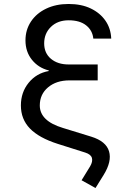

<svg xmlns="http://www.w3.org/2000/svg" viewBox="-20 -760 640 965"><path d="M325 -658Q270 -658 236 -625Q202 -592 202 -542Q202 -493 236 -464.5Q270 -436 325 -436H471V-356H329Q263 -356 221.5 -321Q180 -286 180 -230Q180 -152 296 -117L439 -73Q513 -50 528 0.5Q543 51 501 119L460 185L390 146L433 76Q447 52 442 34Q437 16 409 7L270 -37Q176 -67 130.5 -114Q85 -161 85 -230Q85 -296 124 -344Q163 -392 225 -403V-406Q173 -419 140.5 -459.5Q108 -500 108 -557Q108 -610 135.5 -651.5Q163 -693 212 -716.5Q261 -740 325 -740Q389 -740 436 -717.5Q483 -695 510 -656Q537 -617 539 -566H449Q445 -607 413 -632.5Q381 -658 325 -658Z"/></svg>

Font: JetBrains Mono NL
Style: Regular
Weight: 400
Monospace: yes
Designer: Philipp Nurullin, Konstantin Bulenkov
Foundry: JetBrains
Version: Version 2.305; ttfautohint (v1.8.4.7-5d5b)